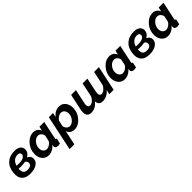

<svg xmlns="http://www.w3.org/2000/svg" viewBox="373 -2060 3799 3799"><g transform="rotate(-45 2273.0 -160.5)"><path d="M448 -267Q525 -231 525 -160Q525 -81 453.5 -35.5Q382 10 270 9Q148 9 90.5 -53Q33 -115 42 -230Q53 -376 138 -455Q223 -534 362 -534Q446 -534 491.5 -499Q537 -464 537 -402Q537 -318 448 -267ZM351 -438Q293 -438 248.5 -401Q204 -364 185 -296Q221 -293 252 -293Q339 -294 380 -319.5Q421 -345 421 -385Q421 -438 351 -438ZM287 -84Q337 -83 368 -104.5Q399 -126 399 -166Q399 -212 355 -234Q303 -223 246 -223Q210 -223 173 -226Q167 -154 192.5 -119Q218 -84 287 -84Z M600 -205Q600 -335 686.5 -434Q773 -533 887 -533Q940 -533 978 -505Q1016 -477 1031 -432L1051 -522H1185L1107 -154Q1104 -144 1104 -136Q1104 -116 1128 -114L1104 0Q1062 7 1049 7Q973 7 973 -53Q973 -66 979 -91Q942 -43 890.5 -16.5Q839 10 786 10Q701 10 650.5 -51Q600 -112 600 -205ZM981 -192 1007 -317Q1001 -361 972 -390Q943 -419 905 -419Q841 -419 791 -359Q741 -299 741 -226Q741 -173 769.5 -138.5Q798 -104 846 -104Q881 -104 920.5 -129Q960 -154 981 -192Z M1316 -524H1433L1414 -434Q1495 -533 1606 -533Q1689 -533 1738.5 -471.5Q1788 -410 1788 -318Q1788 -189 1702.5 -89.5Q1617 10 1505 10Q1449 10 1411 -17.5Q1373 -45 1358 -92L1293 213H1159ZM1648 -296Q1648 -350 1619.5 -384.5Q1591 -419 1544 -419Q1508 -419 1469.5 -394Q1431 -369 1409 -331L1382 -208Q1390 -163 1418.5 -133.5Q1447 -104 1485 -104Q1549 -104 1598.5 -164Q1648 -224 1648 -296Z M2606 0H2485L2506 -97Q2469 -48 2414 -19.5Q2359 9 2302 9Q2187 9 2182 -102Q2097 9 1977 9Q1860 9 1860 -113Q1860 -152 1870 -197L1940 -524H2074L2012 -230Q2005 -202 2005 -177Q2005 -109 2059 -109Q2096 -109 2134.5 -140Q2173 -171 2197 -219L2261 -524H2395L2333 -230Q2327 -198 2327 -176Q2327 -109 2381 -109Q2417 -109 2455.5 -140Q2494 -171 2518 -218L2583 -524H2717Z M2728 -205Q2728 -335 2814.5 -434Q2901 -533 3015 -533Q3068 -533 3106 -505Q3144 -477 3159 -432L3179 -522H3313L3235 -154Q3232 -144 3232 -136Q3232 -116 3256 -114L3232 0Q3190 7 3177 7Q3101 7 3101 -53Q3101 -66 3107 -91Q3070 -43 3018.5 -16.5Q2967 10 2914 10Q2829 10 2778.5 -51Q2728 -112 2728 -205ZM3109 -192 3135 -317Q3129 -361 3100 -390Q3071 -419 3033 -419Q2969 -419 2919 -359Q2869 -299 2869 -226Q2869 -173 2897.5 -138.5Q2926 -104 2974 -104Q3009 -104 3048.5 -129Q3088 -154 3109 -192Z M3785 -267Q3862 -231 3862 -160Q3862 -81 3790.5 -35.5Q3719 10 3607 9Q3485 9 3427.5 -53Q3370 -115 3379 -230Q3390 -376 3475 -455Q3560 -534 3699 -534Q3783 -534 3828.5 -499Q3874 -464 3874 -402Q3874 -318 3785 -267ZM3688 -438Q3630 -438 3585.5 -401Q3541 -364 3522 -296Q3558 -293 3589 -293Q3676 -294 3717 -319.5Q3758 -345 3758 -385Q3758 -438 3688 -438ZM3624 -84Q3674 -83 3705 -104.5Q3736 -126 3736 -166Q3736 -212 3692 -234Q3640 -223 3583 -223Q3547 -223 3510 -226Q3504 -154 3529.5 -119Q3555 -84 3624 -84Z M3937 -205Q3937 -335 4023.5 -434Q4110 -533 4224 -533Q4277 -533 4315 -505Q4353 -477 4368 -432L4388 -522H4522L4444 -154Q4441 -144 4441 -136Q4441 -116 4465 -114L4441 0Q4399 7 4386 7Q4310 7 4310 -53Q4310 -66 4316 -91Q4279 -43 4227.5 -16.5Q4176 10 4123 10Q4038 10 3987.5 -51Q3937 -112 3937 -205ZM4318 -192 4344 -317Q4338 -361 4309 -390Q4280 -419 4242 -419Q4178 -419 4128 -359Q4078 -299 4078 -226Q4078 -173 4106.5 -138.5Q4135 -104 4183 -104Q4218 -104 4257.5 -129Q4297 -154 4318 -192Z"/></g></svg>

Font: Raleway-v4020
Style: Bold Italic
Weight: 700
Italic angle: -12°
Designer: Matt McInerney, Pablo Impallari, Rodrigo Fuenzalida
Foundry: Matt McInerney, Pablo Impallari, Rodrigo Fuenzalida
Version: Version 4.020;PS 004.020;hotconv 1.0.88;makeotf.lib2.5.64775